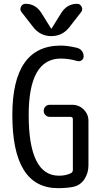

<svg xmlns="http://www.w3.org/2000/svg" viewBox="-20 -980 540 1010"><path d="M285.2 9.8Q44.9 9.8 44.9 -375Q44.9 -740.2 299.8 -740.2Q335.9 -740.2 384.8 -728.5Q400.4 -724.6 410.2 -712.4Q419.9 -700.2 419.9 -683.6Q419.9 -670.9 409.7 -663.1Q399.4 -655.3 385.7 -659.2Q342.8 -671.9 299.8 -671.9Q130.9 -671.9 130.9 -375Q130.9 -55.7 290 -55.7Q327.1 -55.7 353.5 -69.3Q362.3 -74.2 363.3 -85V-353.5Q363.3 -364.3 351.6 -365.2H242.2Q228.5 -365.2 219.2 -374.5Q210 -383.8 210 -397Q210 -410.2 218.8 -419.4Q227.5 -428.7 242.2 -428.7H360.4Q395.5 -428.7 420.4 -403.8Q445.3 -378.9 445.3 -343.8V-110.4Q445.3 -69.3 423.8 -37.1Q402.3 -4.9 365.2 2.9Q330.1 9.8 285.2 9.8ZM303.7 -914.1Q334 -960 385.7 -960Q401.4 -960 409.2 -944.8Q417 -929.7 407.2 -917L345.7 -837.9Q308.6 -790 250 -790Q191.4 -790 154.3 -837.9L92.8 -917Q83 -929.7 90.3 -944.8Q97.7 -960 114.3 -960Q166 -960 196.3 -914.1L248 -831.1Q248 -830.1 250 -830.1Q252 -830.1 252 -831.1Z"/></svg>

Font: Rounded-X Mgen+ 1mn regular
Style: Regular
Weight: 400
Designer: [Source Han Sans]
Ryoko NISHIZUKA  (kana & ideographs); Paul D. Hunt (Latin, Greek & Cyrillic); Wenlong ZHANG  (bopomofo
Version: Version 1.059.20150602